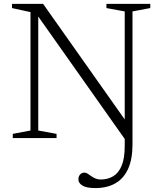

<svg xmlns="http://www.w3.org/2000/svg" viewBox="-20 -702 820 976"><path d="M629 -73.5 627.5 23.5 160 -638.5 174.5 -646.5V-38.5L267.5 -21.5V0H45V-21.5L135 -38.5V-640.5L41 -661V-682.5H199ZM653.5 32.5Q653.5 107.5 631 156.8Q608.5 206 566.2 230Q524 254 465 254Q419 254 398.8 241.2Q378.5 228.5 378.5 210Q378.5 195 387 185.2Q395.5 175.5 410 175.5Q417.5 175.5 425.5 180.8Q433.5 186 443.2 193Q453 200 465 205.2Q477 210.5 492 210.5Q527.5 210.5 555 194.2Q582.5 178 598.2 140.8Q614 103.5 614 40V-644L521 -661V-682.5H744V-661L653.5 -644Z"/></svg>

Font: Newsreader Light
Style: Regular
Weight: 300
Designer: Hugues Gentile
Foundry: Production Type
Version: Version 1.003